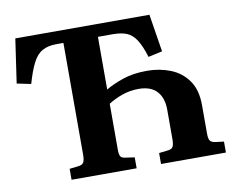

<svg xmlns="http://www.w3.org/2000/svg" viewBox="-77 -812 1128 915"><g transform="rotate(-10 486.5 -355.0)"><path d="M198 0V-53L241 -58Q260 -60 266.5 -71Q273 -82 273 -108V-649H240Q198 -649 171 -634Q144 -619 125 -582.5Q106 -546 88 -483L20 -497L51 -710H700L729 -528L661 -513Q644 -568 625 -597.5Q606 -627 579.5 -638Q553 -649 511 -649H440V-394Q473 -414 523.5 -431.5Q574 -449 642 -449Q703 -449 755.5 -428Q808 -407 840 -361.5Q872 -316 872 -242V-105Q872 -81 878 -71Q884 -61 905 -58L945 -53V0H631V-53L674 -58Q693 -60 699 -71Q705 -82 705 -108V-250Q705 -307 675.5 -339Q646 -371 587 -371Q545 -371 507 -357.5Q469 -344 440 -325V-102Q440 -80 445.5 -70.5Q451 -61 471 -59L513 -53V0Z"/></g></svg>

Font: Literata 36pt
Style: Bold
Weight: 700
Designer: Latin by Veronika Burian and Jose Scaglione. Greek by Irene Vlachou. Cyrillic by Vera Evstafieva.
Foundry: TypeTogether
Version: Version 3.002